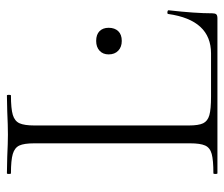

<svg xmlns="http://www.w3.org/2000/svg" viewBox="-68 -598 665 570"><g transform="rotate(-90 265.0 -312.5)"><path d="M264 -19H392Q491 -19 509 -146Q509 -149 514.5 -148.5Q520 -148 520 -145Q511 -66 511 -15Q511 -7 508 -3.5Q505 0 496 0H36Q34 0 34 -6Q34 -12 36 -12Q75 -12 93.5 -17Q112 -22 118.5 -36.5Q125 -51 125 -81V-544Q125 -574 118.5 -588Q112 -602 93.5 -607.5Q75 -613 36 -613Q34 -613 34 -619Q34 -625 36 -625L85 -624Q127 -622 151 -622Q178 -622 220 -624L267 -625Q269 -625 269 -619Q269 -613 267 -613Q228 -613 209.5 -607.5Q191 -602 184.5 -587.5Q178 -573 178 -543V-85Q178 -56 184.5 -42.5Q191 -29 208.5 -24Q226 -19 264 -19ZM389 -323Q389 -340 400 -350Q411 -360 429 -360Q448 -360 458 -350Q468 -340 468 -323Q468 -305 458 -294.5Q448 -284 429 -284Q411 -284 400 -294.5Q389 -305 389 -323Z"/></g></svg>

Font: Cormorant SC Light
Style: Regular
Weight: 300
Designer: Christian Thalmann (Catharsis Fonts)
Foundry: Catharsis Fonts
Version: Version 4.000